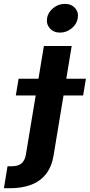

<svg xmlns="http://www.w3.org/2000/svg" viewBox="-124 -784 471 1008"><path d="M106.4 -542.5H252.4L157.7 29.8Q147.9 90.8 117.7 129.4Q87.4 168 39.6 186Q-8.3 204.1 -70.8 204.1H-103.5L-84.5 88.9H-63.5Q-27.8 88.9 -10.3 73.2Q7.3 57.6 12.2 25.9ZM-41 -282.7 -26.4 -370.6H327.1L312.5 -282.7ZM191.4 -612.8Q157.7 -612.8 137.9 -635Q118.2 -657.2 123 -688.5Q128.4 -720.2 155.8 -741.9Q183.1 -763.7 216.3 -763.7Q250 -763.7 269.8 -741.9Q289.6 -720.2 284.2 -688.5Q279.3 -657.2 252 -635Q224.6 -612.8 191.4 -612.8Z"/></svg>

Font: Inter 16pt
Style: Bold Italic
Weight: 700
Italic angle: -9.3988°
Version: Version 4.001;git-66647c0bb